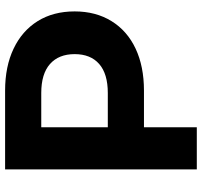

<svg xmlns="http://www.w3.org/2000/svg" viewBox="-40 -778 818 779"><g transform="rotate(-90 369.5 -389.0)"><path d="M712.2 -495.6Q712.2 -410 672.8 -346.1Q633.3 -282.2 561.1 -248.3Q488.9 -214.4 391.1 -214.4H242.2V0H71.1V-777.8H391.1Q488.9 -777.8 561.1 -743.3Q633.3 -708.9 672.8 -645.6Q712.2 -582.2 712.2 -495.6ZM538.9 -495.6Q538.9 -560 498.9 -595.6Q458.9 -631.1 381.1 -631.1H242.2V-361.1H381.1Q458.9 -361.1 498.9 -396.1Q538.9 -431.1 538.9 -495.6Z"/></g></svg>

Font: Paperlogy 8 ExtraBold
Style: Regular
Weight: 800
Designer: redesigned by Lee Juim, glyphs from Gmarket Sans & Montserrat
Foundry: PT&
Version: Version 1.001